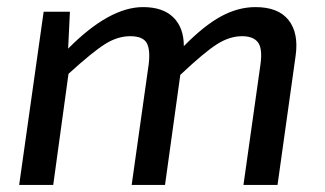

<svg xmlns="http://www.w3.org/2000/svg" viewBox="-20 -521 915 541"><path d="M177 -488 172 -384Q288 -501 383 -501Q439 -501 468.5 -472Q498 -443 498 -391Q555 -449 603 -475Q651 -501 700 -501Q764 -501 793 -464.5Q822 -428 813 -364L762 0H666L714 -340Q720 -384 707 -401.5Q694 -419 662 -419Q627 -419 591.5 -396.5Q556 -374 488 -310L445 0H351L399 -340Q404 -382 393 -400.5Q382 -419 347 -419Q311 -419 275.5 -396.5Q240 -374 173 -313L130 0H34L103 -488Z"/></svg>

Font: Exo 2.0 Medium
Style: Italic
Weight: 500
Italic angle: -8°
Designer: Natanael Gama
Version: Version 1.001;PS 001.001;hotconv 1.0.70;makeotf.lib2.5.58329